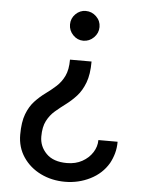

<svg xmlns="http://www.w3.org/2000/svg" viewBox="-53 -555 616 816"><g transform="rotate(5 255.5 -146.5)"><path d="M255 219Q198 219 151 196Q104 173 76 131.5Q48 90 48 36Q48 -18 61 -52Q74 -86 95 -108.5Q116 -131 139.5 -148Q163 -165 184 -184Q205 -203 218 -230Q231 -257 231 -300H323Q323 -245 309.5 -209.5Q296 -174 275 -151Q254 -128 230.5 -110.5Q207 -93 186 -75Q165 -57 151.5 -31Q138 -5 138 36Q138 78 168 108.5Q198 139 256 139Q293 139 321 123.5Q349 108 365 83Q381 58 381 30H463Q463 57 456.5 80Q450 103 439 123Q412 169 362 194Q312 219 255 219ZM280 -385Q255 -385 236.5 -404Q218 -423 218 -449Q218 -475 236.5 -493.5Q255 -512 280 -512Q306 -512 325 -493.5Q344 -475 344 -449Q344 -423 325 -404Q306 -385 280 -385Z"/></g></svg>

Font: Inclusive Sans
Style: Regular
Weight: 400
Designer: Olivia King
Foundry: Olivia King
Version: Version 2.004